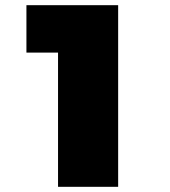

<svg xmlns="http://www.w3.org/2000/svg" viewBox="-20 -721 657 741"><path d="M82 -701H436V0H204V-518H82Z"/></svg>

Font: MontserratBlack
Style: Regular
Weight: 900
Designer: Julieta Ulanovsky
Foundry: Julieta Ulanovsky
Version: Version 4.000